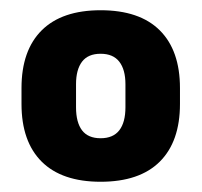

<svg xmlns="http://www.w3.org/2000/svg" viewBox="-20 -667 394 375"><path d="M176.5 -312Q101 -312 61.5 -351.2Q22 -390.5 22 -464V-495Q22 -568.5 61.5 -607.8Q101 -647 176.5 -647Q252.5 -647 292 -607.8Q331.5 -568.5 331.5 -495V-464Q331.5 -390.5 292 -351.2Q252.5 -312 176.5 -312ZM176.5 -397Q201 -397 213 -412.5Q225 -428 225 -457.5V-502.5Q225 -531 213 -546.5Q201 -562 176.5 -562Q152 -562 140.2 -546.5Q128.5 -531 128.5 -502.5V-457.5Q128.5 -428 140.2 -412.5Q152 -397 176.5 -397Z"/></svg>

Font: Anek Malayalam Medium
Style: Bold
Weight: 700
Version: Version 1.003